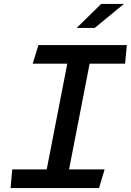

<svg xmlns="http://www.w3.org/2000/svg" viewBox="-20 -960 668 980"><path d="M34 0H485.5L514 -95.5H332.5L437.5 -635H618.5L627.5 -730H176L147 -635H323.5L218.5 -95.5H42.5ZM371.5 -817.5 496.5 -940H612.5L463.5 -817.5Z"/></svg>

Font: Monaspace Krypton Medium
Style: Italic
Weight: 500
Italic angle: -11°
Designer: Riley Cran & the Lettermatic Team
Foundry: Lettermatic
Version: Version 1.101 (Monaspace Krypton)